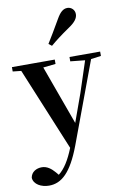

<svg xmlns="http://www.w3.org/2000/svg" viewBox="-123 -921 822 1258"><g transform="rotate(-10 287.5 -292.0)"><path d="M255 -644 276 -628C310 -657 346 -685 406 -726C448 -754 466 -779 466 -806C466 -836 442 -855 418 -855C390 -855 369 -837 345 -795C306 -727 281 -686 255 -644ZM376 -507 473 -497 405 -290 338 -104 195 -498 278 -507V-536H-7V-507L49 -501L277 51C246 128 214 180 173 212L158 194C133 165 106 144 71 144C36 144 1 162 -5 201C-2 245 47 271 99 271C182 271 248 212 312 43L513 -498L580 -507V-536H376Z"/></g></svg>

Font: Noto Serif SC
Style: Bold
Weight: 700
Designer: Ryoko NISHIZUKA 西塚涼子 (kana & ideographs); Frank Grießhammer (Latin, Greek & Cyrillic); Wenlong ZHANG 张文龙 (bopomofo); San
Foundry: Adobe
Version: Version 2.001;hotconv 1.1.0;makeotfexe 2.6.0